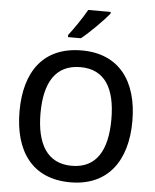

<svg xmlns="http://www.w3.org/2000/svg" viewBox="-62 -1004 863 1066"><g transform="rotate(5 369.5 -471.0)"><path d="M511 -952H386C361 -907 316 -841 287 -804V-792H359C405 -828 481 -905 511 -942ZM684 -358C684 -580 579 -725 371 -725C156 -725 55 -579 55 -359C55 -138 156 10 370 10C579 10 684 -137 684 -358ZM172 -358C172 -529 233 -632 371 -632C508 -632 567 -529 567 -358C567 -187 508 -82 370 -82C233 -82 172 -187 172 -358Z"/></g></svg>

Font: Noto Sans Thai Medium
Style: Regular
Weight: 500
Designer: Monotype Design Team
Foundry: Monotype Imaging Inc.
Version: Version 1.901